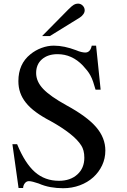

<svg xmlns="http://www.w3.org/2000/svg" viewBox="-20 -999 685 1035"><path d="M522.5 -515.6H495.1Q488.3 -540 481.9 -558.6Q475.6 -577.1 467.3 -592.3Q459 -607.4 449.2 -619.6Q439.5 -631.8 426.8 -645.5Q368.2 -707 290 -707Q238.3 -707 206.5 -679.7Q174.8 -652.3 174.8 -605.5Q174.8 -559.6 212.9 -519.5Q251 -479.5 337.9 -431.6Q449.2 -371.1 498.5 -313.5Q547.9 -255.9 547.9 -187.5Q547.9 -144.5 530.3 -107.4Q512.7 -70.3 482.4 -43Q452.1 -15.6 410.2 0Q368.2 15.6 320.3 15.6Q286.1 15.6 252.9 9.8Q219.7 3.9 188.5 -9.8Q171.9 -15.6 158.2 -19Q144.5 -22.5 135.7 -22.5Q123 -22.5 114.3 -11.7Q105.5 -1 104.5 14.6H80.1L46.9 -221.7H72.3Q114.3 -119.1 168 -71.8Q221.7 -24.4 297.9 -24.4Q359.4 -24.4 397 -58.6Q434.6 -92.8 434.6 -148.4Q434.6 -169.9 430.2 -186.5Q425.8 -203.1 418 -214.8Q398.4 -246.1 356 -279.3Q313.5 -312.5 253.9 -345.7Q207 -370.1 173.8 -394.5Q140.6 -418.9 119.6 -445.3Q98.6 -471.7 88.9 -500Q79.1 -528.3 79.1 -561.5Q79.1 -654.3 143.6 -706.1Q170.9 -728.5 204.1 -740.7Q237.3 -752.9 269.5 -752.9Q298.8 -752.9 328.6 -746.6Q358.4 -740.2 389.6 -728.5Q405.3 -721.7 418 -718.8Q430.7 -715.8 439.5 -715.8Q466.8 -715.8 474.6 -752.9H498ZM349.6 -949.2Q368.2 -967.8 378.4 -973.6Q388.7 -979.5 400.4 -979.5Q415 -979.5 425.8 -968.8Q436.5 -958 436.5 -943.4Q436.5 -932.6 429.2 -922.4Q421.9 -912.1 410.2 -904.3L249 -804.7H207Z"/></svg>

Font: Jomolhari
Style: Regular
Weight: 400
Designer: Christopher J. Fynn
Foundry: Christopher  J.  Fynn (Karma Drubgy¸ Tenzin).
Version: Version 1.000